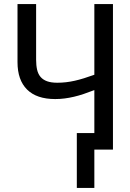

<svg xmlns="http://www.w3.org/2000/svg" viewBox="-20 -734 640 942"><path d="M442.9 -81.1V-292Q415 -281.2 390.4 -272.9Q365.7 -264.6 342.8 -259.3Q319.8 -253.9 297.4 -251Q274.9 -248 251 -248Q159.7 -248 112.8 -294.7Q65.9 -341.3 65.9 -429.2V-713.9H157.2V-440.9Q157.2 -413.1 162.1 -391.8Q167 -370.6 179.2 -356.4Q191.4 -342.3 211.4 -335.2Q231.4 -328.1 261.2 -328.1Q283.2 -328.1 304.2 -330.6Q325.2 -333 346.9 -337.9Q368.7 -342.8 392.1 -350.1Q415.5 -357.4 442.9 -367.2V-713.9H534.2V0H442.9V188H356.9V-81.1Z"/></svg>

Font: Noto Mono
Style: Regular
Weight: 400
Designer: Monotype Design Team
Foundry: Monotype Imaging Inc.
Version: Version 1.00